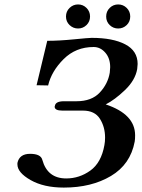

<svg xmlns="http://www.w3.org/2000/svg" viewBox="-20 -829 637 861"><path d="M292 -716.6Q275.9 -731.9 275.9 -754.9Q275.9 -777.8 292 -793.5Q308.1 -809.1 330.1 -809.1Q352.1 -809.1 367.9 -793.5Q383.8 -777.8 383.8 -754.9Q383.8 -731.9 367.9 -716.6Q352.1 -701.2 330.1 -701.2Q308.1 -701.2 292 -716.6ZM471.9 -716.6Q456.1 -731.9 456.1 -754.9Q456.1 -777.8 471.9 -793.5Q487.8 -809.1 510 -809.1Q532.2 -809.1 548.1 -793.5Q564 -777.8 564 -754.9Q564 -731.9 548.1 -716.6Q532.2 -701.2 510 -701.2Q487.8 -701.2 471.9 -716.6ZM391.1 -659.2Q486.3 -659.2 541.7 -630.1Q597.2 -601.1 597.2 -542Q597.2 -535.2 595.2 -519Q586.4 -469.2 540.3 -425Q494.1 -380.9 454.1 -360.8Q585.9 -316.9 585.9 -222.2Q585.9 -204.1 584 -193.8Q564.9 -91.8 477.5 -39.8Q390.1 12.2 266.1 12.2Q176.3 12.2 117.2 -21.5Q58.1 -55.2 58.1 -91.8V-98.1Q66.9 -139.2 115 -139.2Q163.1 -139.2 169.9 -111.8Q192.9 -28.8 276.9 -28.8Q335.9 -28.8 385 -64Q434.1 -99.1 448.2 -178.2Q451.2 -193.4 451.2 -211.9Q451.2 -259.8 428 -296.4Q404.8 -333 352.1 -333H259.8Q224.6 -333 225.1 -351.1Q225.1 -353 226.1 -354Q229 -375 267.1 -375H323.2Q391.1 -375 427.5 -414.1Q463.9 -453.1 472.2 -502.9Q474.1 -521 474.1 -527.8Q474.1 -567.9 452.1 -593Q430.2 -618.2 399.9 -618.2Q319.8 -618.2 265.4 -564Q210.9 -509.8 195.8 -445.8L144 -446.8L191.9 -646Q245.1 -646 311.5 -652.6Q377.9 -659.2 391.1 -659.2Z"/></svg>

Font: Linux Libertine
Style: Semibold Italic
Weight: 600
Italic angle: -11.5°
Designer: Philipp H. Poll
Foundry: Philipp H. Poll
Version: Version 5.1.2 ; ttfautohint (v0.9)